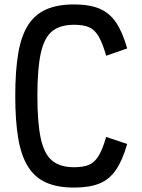

<svg xmlns="http://www.w3.org/2000/svg" viewBox="-20 -834 640 868"><path d="M315 14Q240 14 189 -8.5Q138 -31 107 -80Q76 -129 62.5 -208Q49 -287 49 -401Q49 -514 62.5 -593Q76 -672 107 -720.5Q138 -769 189 -791.5Q240 -814 315 -814Q384 -814 429.5 -795Q475 -776 504.5 -732.5Q534 -689 555 -615L460 -582Q444 -638 426.5 -668.5Q409 -699 383.5 -710.5Q358 -722 315 -722Q252 -722 216 -693Q180 -664 164.5 -594Q149 -524 149 -401Q149 -278 164.5 -207.5Q180 -137 216 -107.5Q252 -78 315 -78Q358 -78 383.5 -89.5Q409 -101 426.5 -130.5Q444 -160 460 -215L555 -183Q534 -110 504.5 -66.5Q475 -23 430 -4.5Q385 14 315 14Z"/></svg>

Font: Victor Mono Thin
Style: Bold
Weight: 700
Monospace: yes
Version: Version 1.561;gftools[0.9.30]